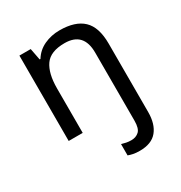

<svg xmlns="http://www.w3.org/2000/svg" viewBox="-182 -675 983 1044"><g transform="rotate(-30 309.0 -153.0)"><path d="M394 240Q370 240 353 236.5Q336 233 323 228V157Q337 161 351 164Q365 167 383 167Q412 167 431 149.5Q450 132 450 83V-344Q450 -472 331 -472Q242 -472 207.5 -422.5Q173 -373 173 -279V0H85V-536H156L170 -463H175Q201 -505 245.5 -525.5Q290 -546 342 -546Q440 -546 489 -499.5Q538 -453 538 -350V80Q538 155 503 197.5Q468 240 394 240Z"/></g></svg>

Font: Noto Sans Sogdian
Style: Regular
Weight: 400
Designer: Monotype Design Team
Foundry: Monotype Imaging Inc.
Version: Version 2.002; ttfautohint (v1.8.4.7-5d5b)